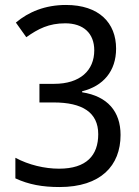

<svg xmlns="http://www.w3.org/2000/svg" viewBox="-20 -744 560 774"><path d="M448 -548C448 -652 379 -724 246 -724C162 -724 95 -696 44 -653L86 -594C134 -628 177 -650 243 -650C316 -650 360 -610 360 -541C360 -460 303 -406 198 -406H139V-331H196C312 -331 376 -291 376 -203C376 -118 329 -64 218 -64C160 -64 96 -79 42 -108V-25C96 0 151 10 220 10C386 10 466 -76 466 -200C466 -294 414 -356 311 -372V-376C396 -397 448 -457 448 -548Z"/></svg>

Font: Noto Sans Myanmar UI SemiCondensed
Style: Regular
Weight: 400
Width: 4
Designer: Monotype Design Team
Foundry: Monotype Imaging Inc.
Version: Version 2.103